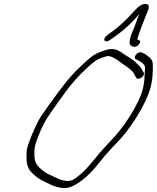

<svg xmlns="http://www.w3.org/2000/svg" viewBox="-20 -908 796 975"><path d="M188 -317C162 -276 118 -172 116 -144C112 -92 114 -54 146 -27C163 -10 182 4 207 15L238 30C256 38 281 47 307 47C320 47 333 44 347 38C395 16 443 -30 479 -76L515 -120C538 -146 560 -170 584 -194C595 -207 606 -220 618 -234C655 -282 688 -332 717 -392C750 -459 755 -508 756 -555C756 -587 759 -600 736 -619C725 -628 717 -634 709 -637L698 -642C675 -647 655 -615 669 -608L679 -603C686 -600 693 -595 703 -588C719 -574 718 -566 715 -540C714 -498 711 -453 681 -392C654 -337 622 -288 588 -245C555 -203 520 -172 486 -131C451 -90 416 -42 375 -12C359 1 345 11 325 11C290 11 261 -8 236 -19C212 -28 197 -42 180 -57C164 -73 156 -88 155 -114C153 -151 155 -169 180 -230C194 -265 209 -292 221 -311C234 -331 255 -361 283 -400C328 -463 349 -490 389 -531C411 -552 442 -584 466 -600C477 -608 521 -626 534 -623C561 -617 580 -601 598 -587C625 -568 655 -552 666 -523L672 -513C674 -510 677 -508 682 -508C692 -508 704 -516 709 -526C711 -531 712 -536 710 -539L704 -549C696 -565 691 -572 676 -584C659 -606 629 -619 605 -636C592 -646 575 -657 554 -659C527 -662 471 -639 450 -624C425 -606 391 -572 366 -548C316 -499 234 -384 188 -317ZM512 -716C507 -705 510 -698 521 -698C526 -698 533 -701 537 -704L554 -716C602 -748 649 -791 688 -838L680 -818C675 -805 670 -791 664 -774C646 -733 624 -683 650 -673C661 -668 674 -669 685 -682C700 -699 688 -704 678 -707L677 -708C685 -738 704 -787 718 -822C729 -848 744 -877 730 -885C713 -894 690 -881 676 -867C662 -853 644 -833 628 -816C600 -788 571 -762 540 -741L524 -729C519 -725 514 -721 512 -716Z"/></svg>

Font: Stray Cat
Style: SuObl
Weight: 400
Version: Version 1.0